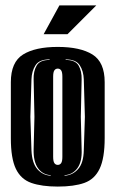

<svg xmlns="http://www.w3.org/2000/svg" viewBox="-20 -676 426 708"><path d="M193 12Q134 12 95.5 -1.5Q57 -15 38.5 -53.5Q20 -92 20 -166V-373Q20 -447 65 -475Q110 -503 193 -503Q276 -503 321 -475Q366 -447 366 -373V-167Q366 -93 347.5 -54Q329 -15 291 -1.5Q253 12 193 12ZM167 -28V-30Q137 -32 120 -56Q103 -80 104 -125L107 -245L104 -383Q103 -413 115 -434Q127 -455 163 -455V-457Q125 -457 111 -435.5Q97 -414 96 -383L92 -245L96 -122Q98 -75 117.5 -52.5Q137 -30 167 -28ZM218 -28Q248 -30 268 -52.5Q288 -75 289 -122L293 -245L289 -383Q288 -414 274 -435.5Q260 -457 222 -457V-455Q258 -455 270 -434Q282 -413 281 -383L278 -245L281 -125Q283 -80 265.5 -56Q248 -32 218 -30ZM193 -68Q201 -68 205.5 -74.5Q210 -81 210 -98V-393Q210 -410 205.5 -416.5Q201 -423 193 -423Q185 -423 180.5 -416.5Q176 -410 176 -393V-98Q176 -81 180.5 -74.5Q185 -68 193 -68ZM141 -550 199 -656H335L229 -550Z"/></svg>

Font: Alumni Sans Inline One
Style: Regular
Weight: 400
Designer: Robert E. Leuschke
Foundry: Robert E. Leuschke
Version: Version 1.100; ttfautohint (v1.8.3)